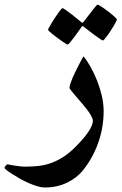

<svg xmlns="http://www.w3.org/2000/svg" viewBox="-90 -519 530 837"><path d="M361.8 -33.7Q361.8 0.5 356 35.2Q350.1 69.8 338.4 103Q326.7 136.2 309.6 167Q292.5 197.8 270.5 225.1Q258.3 239.7 241.7 252.9Q225.1 266.1 204.3 276.4Q183.6 286.6 158.9 292.5Q134.3 298.3 105.5 298.3Q89.8 298.3 71 292.5Q52.2 286.6 33 278.1Q13.7 269.5 -5.1 258.8Q-23.9 248 -38.3 238.8Q-52.7 229.5 -61.5 222.4Q-70.3 215.3 -70.3 213.4Q-70.3 209.5 -65.4 203.4Q-60.5 197.3 -57.1 197.3Q-56.6 197.3 -48.8 199Q-41 200.7 -29.8 202.4Q-18.6 204.1 -5.1 205.8Q8.3 207.5 22 207.5Q52.2 207.5 80.3 204.1Q108.4 200.7 134.8 190.9Q161.1 181.2 186.5 164.8Q211.9 148.4 237.8 122.6Q278.8 81.5 296.9 53.2Q314.9 24.9 314.9 7.8Q314.9 -1 307.4 -14.4Q299.8 -27.8 288.6 -42.5Q277.3 -57.1 263.9 -72.5Q250.5 -87.9 239.3 -101.1Q228 -114.3 220.5 -123.8Q212.9 -133.3 212.9 -137.2Q212.9 -143.1 217 -155.3Q221.2 -167.5 227.5 -182.4Q233.9 -197.3 241.7 -212.6Q249.5 -228 256.3 -241.2Q263.2 -254.4 267.8 -263.2Q272.5 -272 273.9 -273.4Q289.6 -254.9 304.9 -227.3Q320.3 -199.7 333 -168Q345.7 -136.2 353.8 -101.8Q361.8 -67.4 361.8 -33.7ZM335.4 -498.5Q339.4 -498.5 353 -489.5Q366.7 -480.5 381.3 -469.2Q396 -458 407.7 -447.5Q419.4 -437 419.4 -434.1Q419.4 -431.6 415.5 -423.8Q411.6 -416 405.5 -405.8Q399.4 -395.5 392.1 -384.3Q384.8 -373 377.9 -363.8Q371.1 -354.5 365.7 -348.4Q360.4 -342.3 358.4 -342.3Q356 -342.3 343.3 -351.3Q330.6 -360.4 315.4 -371.1L276.9 -400.9Q272.9 -404.8 268.6 -404.8Q266.6 -404.8 263.7 -398.9L236.8 -361.3Q226.6 -347.2 217 -335.9Q207.5 -324.7 204.1 -324.7Q202.6 -324.7 196 -328.9Q189.5 -333 179.7 -339.8Q169.9 -346.7 159.7 -354.2Q149.4 -361.8 140.4 -369.1Q131.3 -376.5 125.5 -381.8Q119.6 -387.2 119.6 -389.2Q119.6 -391.6 123.8 -399.4Q127.9 -407.2 134.5 -417.7Q141.1 -428.2 148.4 -439.9Q155.8 -451.7 162.8 -460.9Q169.9 -470.2 175 -476.8Q180.2 -483.4 181.6 -483.4Q186 -483.4 199 -473.9Q211.9 -464.4 226.1 -453.6Q242.7 -440.9 261.7 -424.8Q265.6 -420.4 268.6 -419.9Q270.5 -419.9 272.2 -421.4Q273.9 -422.9 276.9 -427.2Q291.5 -446.8 304.2 -462.4Q314.5 -476.1 323.7 -487.3Q333 -498.5 335.4 -498.5Z"/></svg>

Font: Accordance
Style: Bold
Weight: 700
Version: Version 1.2 (build January 31, 2020) Miklal Software Solutio